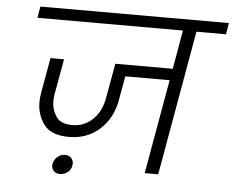

<svg xmlns="http://www.w3.org/2000/svg" viewBox="-54 -804 1101 906"><g transform="rotate(5 497.0 -350.5)"><path d="M985 -686H845L724 0H660L739 -447H529L509 -335Q494 -247 434.5 -193Q375 -139 289 -139Q203 -139 169.5 -185.5Q136 -232 136 -289Q136 -311 140 -335L170 -502H234L204 -335Q201 -316 201 -300Q201 -261 222.5 -228.5Q244 -196 300 -196Q356 -196 396 -234.5Q436 -273 447 -335L477 -502H749L781 -686H92L101 -740H994ZM317 -6Q314 13 298 26Q282 39 262 39Q242 39 232 27.5Q222 16 222 2Q222 -2 223 -6Q227 -26 242.5 -39.5Q258 -53 278 -53Q298 -53 308 -41Q318 -29 318 -16Q318 -11 317 -6Z"/></g></svg>

Font: Fz Poppins Light
Style: Italic
Weight: 300
Italic angle: -10°
Designer: Ninad Kale (Devanagari), Jonny Pinhorn (Latin)
Foundry: Indian Type Foundry
Version: Vit hóa bi Vntype.Com & FontZin.Com